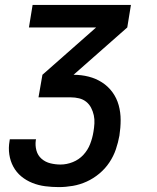

<svg xmlns="http://www.w3.org/2000/svg" viewBox="-20 -540 640 783"><path d="M220 223Q192 223 164.5 219.5Q137 216 112 206Q87 196 67 179.5Q47 163 34.5 140Q22 117 18 90Q14 63 19 35L20 28H127L126 32Q123 53 128.5 73.5Q134 94 149.5 107.5Q165 121 185.5 126Q206 131 227 131Q252 131 277 121Q302 111 320 91.5Q338 72 347.5 47.5Q357 23 361 -2Q364 -19 365 -36.5Q366 -54 362.5 -70Q359 -86 351.5 -100.5Q344 -115 331.5 -125Q319 -135 302.5 -139Q286 -143 269 -143H137L153 -235L372 -428H98L113 -520H514L499 -428L280 -235Q312 -235 341.5 -227.5Q371 -220 396 -204Q421 -188 438.5 -164Q456 -140 464 -111Q472 -82 472 -50.5Q472 -19 467 13Q462 41 452.5 69Q443 97 426 122.5Q409 148 385 168Q361 188 333.5 200.5Q306 213 277 218Q248 223 220 223Z"/></svg>

Font: Iosevka SmBd Ex Obl
Style: Regular
Weight: 600
Width: 7
Italic angle: -9°
Monospace: yes
Designer: Belleve Invis
Foundry: Belleve Invis
Version: Version 32.5.0; ttfautohint (v1.8.4)